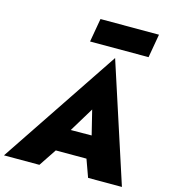

<svg xmlns="http://www.w3.org/2000/svg" viewBox="-169 -1065 1040 1173"><g transform="rotate(15 351.0 -478.5)"><path d="M294 -808H664L690 -957H320ZM264 -111H458L498 0H712L468 -750L-34 0H190ZM320 -255 414 -410 452 -256Z"/></g></svg>

Font: Jost* 800 Heavy Italic
Style: Italic
Weight: 800
Italic angle: -10°
Version: Version 3.200; ttfautohint (v0.97) -l 8 -r 50 -G 200 -x 14 -